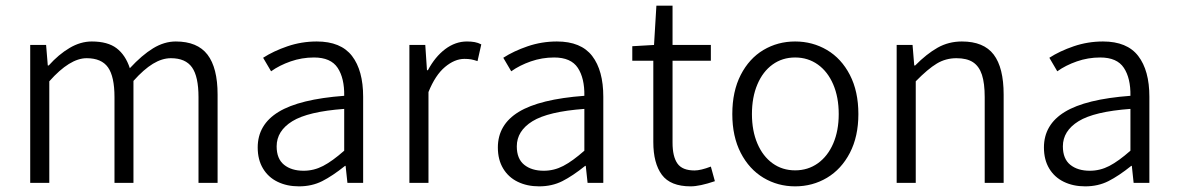

<svg xmlns="http://www.w3.org/2000/svg" viewBox="-20 -641 4125 673"><path d="M141.6 -483.4 147.5 -411.6H150.9Q185.5 -450.2 223.9 -472.9Q262.2 -495.6 301.8 -495.6Q357.4 -495.6 388.7 -471.9Q419.9 -448.2 435.1 -401.9Q477.5 -447.8 516.6 -471.7Q555.7 -495.6 596.2 -495.6Q671.9 -495.6 707.3 -449.5Q742.7 -403.3 742.7 -309.6V0H675.8V-300.3Q675.8 -372.6 653.1 -404.8Q630.4 -437 579.1 -437Q548.3 -437 516.1 -417.5Q483.9 -397.9 447.8 -357.4V0H381.3V-300.3Q381.3 -372.6 358.6 -404.8Q335.9 -437 283.7 -437Q224.6 -437 152.8 -356V0H85.9V-483.4Z M1080.6 -439.5Q1038.1 -439.5 998.8 -425.8Q959.5 -412.1 930.2 -391.1L902.3 -438.5Q938.5 -461.9 987.8 -478.8Q1037.1 -495.6 1090.3 -495.6Q1174.8 -495.6 1213.9 -444.8Q1252.9 -394 1252.9 -301.8V0H1197.8L1191.4 -59.6H1189.5Q1145.5 -24.4 1109.4 -6.1Q1073.2 12.2 1027.8 12.2Q985.8 12.2 953.1 -3.7Q920.4 -19.5 901.9 -50.3Q883.3 -81.1 883.3 -124Q883.3 -204.1 956.5 -248.8Q1029.8 -293.5 1186.5 -305.2Q1187.5 -366.7 1163.6 -403.1Q1139.6 -439.5 1080.6 -439.5ZM1186.5 -112.8V-259.3Q1059.6 -250 1004.6 -216.1Q949.7 -182.1 949.7 -127.9Q949.7 -84.5 975.6 -63.5Q1001.5 -42.5 1044.4 -42.5Q1080.1 -42.5 1112.5 -59.3Q1145 -76.2 1186.5 -112.8Z M1470.7 -483.4 1476.6 -395H1480Q1504.9 -441.9 1540.5 -468.8Q1576.2 -495.6 1616.7 -495.6Q1632.3 -495.6 1644 -493.4Q1655.8 -491.2 1667 -485.4L1653.8 -426.8Q1640.6 -431.2 1631.1 -432.9Q1621.6 -434.6 1607.9 -434.6Q1573.7 -434.6 1539.8 -406.2Q1505.9 -377.9 1481.9 -318.4V0H1415V-483.4Z M1922.4 -439.5Q1879.9 -439.5 1840.6 -425.8Q1801.3 -412.1 1772 -391.1L1744.1 -438.5Q1780.3 -461.9 1829.6 -478.8Q1878.9 -495.6 1932.1 -495.6Q2016.6 -495.6 2055.7 -444.8Q2094.7 -394 2094.7 -301.8V0H2039.6L2033.2 -59.6H2031.2Q1987.3 -24.4 1951.2 -6.1Q1915 12.2 1869.6 12.2Q1827.6 12.2 1794.9 -3.7Q1762.2 -19.5 1743.7 -50.3Q1725.1 -81.1 1725.1 -124Q1725.1 -204.1 1798.3 -248.8Q1871.6 -293.5 2028.3 -305.2Q2029.3 -366.7 2005.4 -403.1Q1981.4 -439.5 1922.4 -439.5ZM2028.3 -112.8V-259.3Q1901.4 -250 1846.4 -216.1Q1791.5 -182.1 1791.5 -127.9Q1791.5 -84.5 1817.4 -63.5Q1843.3 -42.5 1886.2 -42.5Q1921.9 -42.5 1954.3 -59.3Q1986.8 -76.2 2028.3 -112.8Z M2196.3 -428.2V-479L2272.5 -483.4L2280.8 -621.1H2337.4V-483.4H2471.7V-428.2H2337.4V-140.6Q2337.4 -92.3 2354.5 -67.9Q2371.6 -43.5 2414.6 -43.5Q2436 -43.5 2471.7 -57.1L2485.8 -5.9Q2432.6 12.2 2400.9 12.2Q2330.1 12.2 2300 -28.3Q2270 -68.8 2270 -143.1V-428.2Z M2988.8 -241.2Q2988.8 -162.6 2959 -105.2Q2929.2 -47.9 2878.7 -17.8Q2828.1 12.2 2767.1 12.2Q2706.5 12.2 2656.2 -17.8Q2606 -47.9 2576.4 -105.2Q2546.9 -162.6 2546.9 -241.2Q2546.9 -320.8 2576.4 -378.4Q2606 -436 2656 -465.8Q2706.1 -495.6 2767.1 -495.6Q2828.1 -495.6 2878.7 -465.8Q2929.2 -436 2959 -378.4Q2988.8 -320.8 2988.8 -241.2ZM2919.9 -241.2Q2919.9 -300.3 2900.6 -345.2Q2881.3 -390.1 2846.7 -414.8Q2812 -439.5 2767.1 -439.5Q2722.2 -439.5 2688 -414.8Q2653.8 -390.1 2634.8 -345.2Q2615.7 -300.3 2615.7 -241.2Q2615.7 -182.6 2634.8 -137.9Q2653.8 -93.3 2688 -68.6Q2722.2 -43.9 2767.1 -43.9Q2812 -43.9 2846.7 -68.6Q2881.3 -93.3 2900.6 -137.9Q2919.9 -182.6 2919.9 -241.2Z M3178.7 -483.4 3184.6 -411.6H3188Q3228 -452.1 3266.6 -473.9Q3305.2 -495.6 3351.6 -495.6Q3428.2 -495.6 3463.1 -449.7Q3498 -403.8 3498 -309.6V0H3431.6V-300.3Q3431.6 -349.1 3421.9 -378.9Q3412.1 -408.7 3390.6 -422.9Q3369.1 -437 3332.5 -437Q3294.9 -437 3263.7 -418.2Q3232.4 -399.4 3189.9 -356V0H3123V-483.4Z M3836.4 -439.5Q3793.9 -439.5 3754.6 -425.8Q3715.3 -412.1 3686 -391.1L3658.2 -438.5Q3694.3 -461.9 3743.7 -478.8Q3793 -495.6 3846.2 -495.6Q3930.7 -495.6 3969.7 -444.8Q4008.8 -394 4008.8 -301.8V0H3953.6L3947.3 -59.6H3945.3Q3901.4 -24.4 3865.2 -6.1Q3829.1 12.2 3783.7 12.2Q3741.7 12.2 3709 -3.7Q3676.3 -19.5 3657.7 -50.3Q3639.2 -81.1 3639.2 -124Q3639.2 -204.1 3712.4 -248.8Q3785.6 -293.5 3942.4 -305.2Q3943.4 -366.7 3919.4 -403.1Q3895.5 -439.5 3836.4 -439.5ZM3942.4 -112.8V-259.3Q3815.4 -250 3760.5 -216.1Q3705.6 -182.1 3705.6 -127.9Q3705.6 -84.5 3731.4 -63.5Q3757.3 -42.5 3800.3 -42.5Q3835.9 -42.5 3868.4 -59.3Q3900.9 -76.2 3942.4 -112.8Z"/></svg>

Font: Varta
Style: Light
Weight: 300
Designer: Joana Correia, Viktoriya Grabowska, Eben Sorkin
Foundry: Sorkin Type
Version: Version 1.002; ttfautohint (v1.3) -l 8 -r 24 -G 200 -x 12 -H